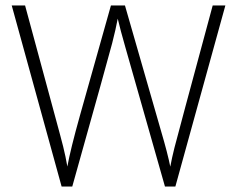

<svg xmlns="http://www.w3.org/2000/svg" viewBox="-20 -683 869 703"><path d="M622.1 0H584L438.5 -511.7Q420.4 -574.7 411.1 -614.7Q403.8 -575.7 390.6 -524.4Q377.4 -473.1 244.6 0H205.6L22.9 -663.1H71.8L187.5 -235.8Q194.3 -210 200.4 -188Q206.5 -166 211.2 -146.7Q215.8 -127.4 219.7 -109.6Q223.6 -91.8 226.6 -73.2Q237.8 -135.3 272.9 -260.7L386.2 -663.1H437.5L570.3 -201.2Q593.8 -121.6 603.5 -72.8Q609.4 -105 618.7 -141.8Q627.9 -178.7 758.8 -663.1H805.2Z"/></svg>

Font: Bpm'online Open Sans Light
Style: Regular
Weight: 300
Foundry: Ascender Corporation
Version: Version 1.10